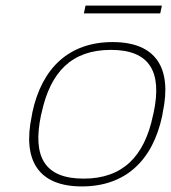

<svg xmlns="http://www.w3.org/2000/svg" viewBox="-20 -660 613 689"><path d="M96 -256 94 -244C60 -84 118 9 274 9C430 9 528 -84 562 -244L564 -256C598 -416 540 -509 384 -509C228 -509 130 -416 96 -256ZM127 -246 129 -254C161 -403 238 -481 378 -481C517 -481 563 -403 531 -254L529 -246C498 -97 419 -19 280 -19C140 -19 96 -97 127 -246ZM281 -612H555L561 -640H287Z"/></svg>

Font: LT Wave Text Thin Italic
Style: Regular
Weight: 100
Designer: Daniel Lyons
Version: Version 2.5 (Glyphs App)